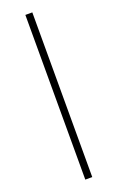

<svg xmlns="http://www.w3.org/2000/svg" viewBox="-172 -843 603 986"><g transform="rotate(-20 130.0 -350.0)"><path d="M149 -800V100H111V-800Z"/></g></svg>

Font: Albert Sans ExtraLight
Style: Regular
Weight: 250
Designer: Andreas Rasmussen
Foundry: a.Foundry
Version: Version 1.025